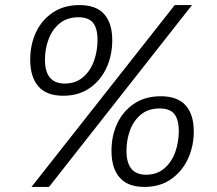

<svg xmlns="http://www.w3.org/2000/svg" viewBox="-20 -727 854 756"><path d="M229 -350Q163 -350 131 -387Q99 -424 99 -492Q99 -552 122 -600.5Q145 -649 188.5 -678Q232 -707 293 -707Q359 -707 390.5 -671Q422 -635 422 -569Q422 -510 399.5 -460.5Q377 -411 333.5 -380.5Q290 -350 229 -350ZM104 9 668 -707H736L173 9ZM235 -398Q278 -398 307 -423Q336 -448 350 -487Q364 -526 364 -570Q364 -615 346.5 -637Q329 -659 289 -659Q244 -659 215 -635Q186 -611 171.5 -573Q157 -535 157 -492Q157 -398 235 -398ZM549 9Q483 9 451 -28Q419 -65 419 -133Q419 -193 442 -241.5Q465 -290 508.5 -319Q552 -348 613 -348Q679 -348 711 -312Q743 -276 743 -210Q743 -151 720 -101.5Q697 -52 653.5 -21.5Q610 9 549 9ZM555 -39Q598 -39 627 -64Q656 -89 670 -128Q684 -167 684 -211Q684 -256 666.5 -278Q649 -300 609 -300Q564 -300 535 -276Q506 -252 492 -214Q478 -176 478 -133Q478 -39 555 -39Z"/></svg>

Font: Bitter
Style: Italic
Weight: 400
Italic angle: -9°
Designer: Sol Matas, and Bitter project Authors
Foundry: Sol Matas
Version: Version 2.001